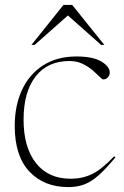

<svg xmlns="http://www.w3.org/2000/svg" viewBox="-20 -752 507 782"><path d="M291.5 -522Q358.5 -522 392.8 -501.5Q427 -481 427 -456.5Q427 -445.5 419.5 -437Q412 -428.5 401 -428.5Q396 -428.5 385 -439.8Q374 -451 356.8 -466Q339.5 -481 316 -492.2Q292.5 -503.5 263 -503.5Q174 -503.5 125 -440.5Q76 -377.5 76 -264.5Q76 -152.5 126.2 -88.2Q176.5 -24 268 -24Q315.5 -24 354.8 -43Q394 -62 445 -115.5L450 -111Q412 -65 382.2 -38.5Q352.5 -12 323.5 -1Q294.5 10 258.5 10Q159 10 99.5 -53.5Q40 -117 40 -239Q40 -322.5 69.8 -386.2Q99.5 -450 156 -486Q212.5 -522 291.5 -522ZM108 -569 238.5 -732H274L405 -569H392L256.5 -689L121 -569Z"/></svg>

Font: Newsreader Display ExtraLight
Style: Regular
Weight: 275
Designer: Hugues Gentile
Foundry: Production Type
Version: Version 1.001